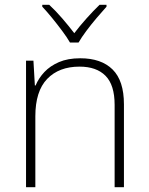

<svg xmlns="http://www.w3.org/2000/svg" viewBox="-20 -784 622 804"><path d="M316 -540Q404 -540 451.5 -493Q499 -446 499 -347V0H460V-345Q460 -428 422 -466.5Q384 -505 313 -505Q227 -505 177.5 -453.5Q128 -402 128 -297V0H89V-530H120L126 -426H129Q142 -457 166 -482.5Q190 -508 227 -524Q264 -540 316 -540ZM273 -606Q261 -627 240.5 -654.5Q220 -682 198 -709Q176 -736 157 -756V-764H186Q214 -738 241.5 -706Q269 -674 291 -645Q313 -674 341.5 -706Q370 -738 397 -764H426V-756Q408 -736 385 -709Q362 -682 341.5 -654.5Q321 -627 309 -606Z"/></svg>

Font: Noto Sans Hebrew ExtraLight
Style: Regular
Weight: 250
Designer: Monotype Design Team
Foundry: Monotype Imaging Inc.
Version: Version 2.003